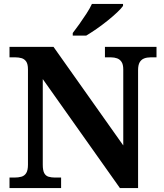

<svg xmlns="http://www.w3.org/2000/svg" viewBox="-20 -951 828 971"><path d="M28.1 0V-53H52.7Q72.8 -53 88.4 -57.4Q104 -61.9 112.7 -75.9Q121.4 -90 121.4 -118.1V-599.9Q121.4 -627 112.5 -639.8Q103.6 -652.6 89.2 -656.8Q74.7 -661 58 -661H28.1V-714H250.6L603.4 -215.5V-599.9Q603.4 -624.7 594.8 -637.8Q586.2 -650.8 572.3 -655.9Q558.4 -661 541.1 -661H510.7V-714H771.5V-661H741.1Q723.2 -661 708.8 -655.4Q694.5 -649.8 686.4 -636Q678.3 -622.1 678.3 -595.9V0H586.4L196.3 -551.1V-118.1Q196.3 -90 203.5 -75.9Q210.8 -61.9 225.1 -57.4Q239.5 -53 258.6 -53H289V0ZM347.9 -784Q362.9 -803 381.2 -829Q399.5 -855 417.2 -882Q434.8 -909 444.8 -931H602.2V-921Q593.2 -908 572 -888Q550.8 -868 523.4 -846Q496 -824 467.8 -804.5Q439.5 -785 416.1 -771H347.9Z"/></svg>

Font: Noto Serif Gurmukhi
Style: Regular
Weight: 400
Designer: Vaibhav Singh and the Monotype Design Team
Foundry: Monotype Imaging Inc.
Version: Version 2.003